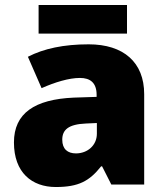

<svg xmlns="http://www.w3.org/2000/svg" viewBox="-20 -741 663 771"><path d="M490 -721H135V-606H490ZM336 -563C236 -563 156 -546 92 -513L147 -387C201 -411 257 -428 301 -428C342 -428 368 -409 368 -360V-352L276 -349C120 -342 36 -287 36 -169C36 -48 108 10 204 10C296 10 339 -14 386 -73H390L427 0H559V-363C559 -491 476 -563 336 -563ZM325 -245 369 -247V-204C369 -157 331 -125 285 -125C252 -125 230 -142 230 -180C230 -220 255 -242 325 -245Z"/></svg>

Font: Noto Sans Gujarati Black
Style: Regular
Weight: 900
Designer: Jelle Bosma - Monotype Design Team, Universal Thirst
Foundry: Monotype Imaging Inc.
Version: Version 2.106